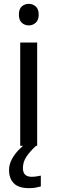

<svg xmlns="http://www.w3.org/2000/svg" viewBox="-20 -757 298 997"><path d="M130 -737Q150 -737 165.5 -723.5Q181 -710 181 -681Q181 -653 165.5 -639Q150 -625 130 -625Q108 -625 93 -639Q78 -653 78 -681Q78 -710 93 -723.5Q108 -737 130 -737ZM173 -536V0H85V-536ZM99 116Q99 161 144 161Q161 161 172.5 158.5Q184 156 192 155V211Q178 215 164 217.5Q150 220 130 220Q77 220 52 195Q27 170 27 126Q27 97 41.5 70Q56 43 77.5 21Q99 -1 119 -15L167 0Q133 32 116 58.5Q99 85 99 116Z"/></svg>

Font: Noto Sans Hatran
Style: Regular
Weight: 400
Designer: Monotype Design Team
Foundry: Monotype Imaging Inc.
Version: Version 2.001; ttfautohint (v1.8.4.7-5d5b)